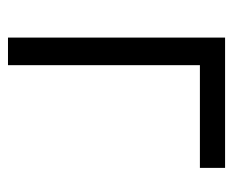

<svg xmlns="http://www.w3.org/2000/svg" viewBox="-70 -500 570 469"><g transform="rotate(90 214.5 -265.0)"><path d="M389.6 -468.8H138.7V0H71.3V-530.3H389.6Z"/></g></svg>

Font: Pretendard Std Light
Style: Regular
Weight: 300
Designer: Base glyphs from Inter by Rasmus Andersson; Hangeul glyphs from Noto Sans CJK(Source Han Sans) by Jang Soo-young and Kan
Foundry: Kil Hyung-jin
Version: Version 1.309